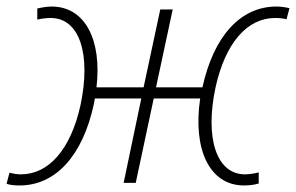

<svg xmlns="http://www.w3.org/2000/svg" viewBox="-23 -559 905 587"><path d="M37 8C147 8 230 -83 264 -241C265 -246 266 -252 267 -258H409L355 0H392L447 -258H589C566 -103 617 8 723 8C739 8 755 6 768 2V-32C757 -29 740 -26 726 -26C638 -26 603 -138 636 -292C666 -428 733 -504 818 -504C830 -504 842 -503 853 -500L862 -534C849 -537 835 -539 822 -539C712 -539 630 -448 596 -292H454L505 -530H467L416 -292H272C289 -437 237 -539 135 -539C120 -539 104 -536 91 -533V-499C102 -502 119 -504 132 -504C221 -504 256 -392 223 -237C193 -102 126 -26 41 -26C29 -26 17 -28 6 -31L-3 3C9 7 24 8 37 8Z"/></svg>

Font: Noto Sans ExtraLight
Style: Italic
Weight: 200
Italic angle: -12°
Designer: Monotype Design Team
Foundry: Monotype Imaging Inc.
Version: Version 2.013